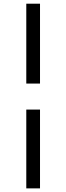

<svg xmlns="http://www.w3.org/2000/svg" viewBox="-20 -789 366 1059"><path d="M125 -328.1V-768.6H200.7V-328.1ZM125 250V-184.6H200.7V250Z"/></svg>

Font: Kay Pho Du Medium
Style: Regular
Weight: 500
Designer: Victor Gaultney, Khu Oo Reh
Foundry: SIL International
Version: Version 3.000